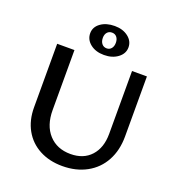

<svg xmlns="http://www.w3.org/2000/svg" viewBox="-154 -997 1042 1128"><g transform="rotate(20 367.0 -432.5)"><path d="M249 -783Q249 -822 283.5 -847Q318 -872 371 -872Q422 -872 455.5 -846Q489 -820 489 -781Q489 -742 454.5 -716Q420 -690 368 -690Q316 -690 282.5 -716.5Q249 -743 249 -783ZM410 -781Q410 -803 399 -816.5Q388 -830 369 -830Q350 -830 339 -817Q328 -804 328 -783Q328 -760 339.5 -746Q351 -732 370 -732Q388 -732 399 -745.5Q410 -759 410 -781ZM88 -261V-658H196V-283Q196 -187 246.5 -131.5Q297 -76 382 -76Q463 -76 509.5 -127Q556 -178 556 -265V-658H649V-283Q649 -196 613.5 -130.5Q578 -65 512.5 -29Q447 7 361 7Q280 7 218 -26Q156 -59 122 -119.5Q88 -180 88 -261Z"/></g></svg>

Font: Ysabeau Infant Semibold
Style: Regular
Weight: 600
Designer: Christian Thalmann (Catharsis Fonts)
Version: Version 0.003